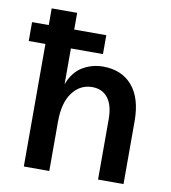

<svg xmlns="http://www.w3.org/2000/svg" viewBox="-81 -790 769 861"><g transform="rotate(10 303.5 -360.0)"><path d="M539 0H423V-275Q423 -338 397.5 -371Q372 -404 326 -404Q271 -404 236 -357.5Q201 -311 201 -225V0H85V-558H9V-644H85V-720H201V-644H347V-558H201V-395Q223 -453 265.5 -478Q308 -503 358 -503Q443 -503 491 -447Q539 -391 539 -287Z"/></g></svg>

Font: Wix Madefor Text SemiBold
Style: Regular
Weight: 600
Designer: Dalton Maag Ltd
Foundry: Dalton Maag Ltd
Version: Version 3.100